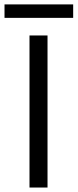

<svg xmlns="http://www.w3.org/2000/svg" viewBox="-31 -843 349 863"><path d="M101.6 0Q122.1 0 182.6 0Q182.6 -170.9 182.6 -683.6Q162.1 -683.6 101.6 -683.6Q101.6 -512.7 101.6 0ZM-10.7 -762.7Q66.4 -762.7 297.9 -762.7Q297.9 -777.3 297.9 -823.2Q220.7 -823.2 -10.7 -823.2Q-10.7 -808.6 -10.7 -762.7Z"/></svg>

Font: Aptus Gothic JP
Style: Medium
Weight: 400
Designer: Fuminori Ogawa / Motoya
Version: Version 1